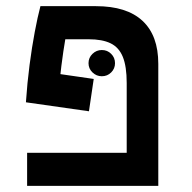

<svg xmlns="http://www.w3.org/2000/svg" viewBox="-20 -606 626 626"><path d="M312 -357.4Q294.4 -357.4 281.5 -369.9Q268.6 -382.3 268.6 -399.9Q268.6 -418 281.5 -430.4Q294.4 -442.9 312 -442.9Q330.1 -442.9 342.5 -430.4Q355 -418 355 -399.9Q355 -382.3 342.5 -369.9Q330.1 -357.4 312 -357.4ZM496.1 -107.9V0H68.4V-107.9ZM285.6 -348.6 270 -243.2 64.5 -272.5 86.4 -377.4ZM496.1 -397.9V0H393.1V-335.4Q393.1 -389.6 380.4 -420.7Q367.7 -451.7 340.6 -464.8Q313.5 -478 269 -478H192.9Q186.5 -441.4 180.2 -391.8Q173.8 -342.3 168 -271.5L64.5 -272.5Q68.8 -335.9 76.4 -394.3Q84 -452.6 93.3 -501.7Q102.5 -550.8 111.8 -585.9H293Q393.1 -585.9 444.6 -538.1Q496.1 -490.2 496.1 -397.9Z"/></svg>

Font: Cascadia Mono Medium
Style: Regular
Weight: 500
Monospace: yes
Designer: Aaron Bell
Foundry: Saja Typeworks
Version: Version 2407.024